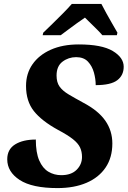

<svg xmlns="http://www.w3.org/2000/svg" viewBox="-20 -951 652 981"><path d="M274 10Q144 10 80.5 -31.5Q17 -73 17 -137Q17 -188 57 -213Q97 -238 163 -238Q163 -171 180.5 -131Q198 -91 227.5 -73.5Q257 -56 293 -56Q344 -56 371.5 -83.5Q399 -111 399 -149Q399 -176 389 -197.5Q379 -219 352.5 -240Q326 -261 277 -287Q193 -333 153 -383.5Q113 -434 113 -512Q113 -575 146 -622.5Q179 -670 239.5 -697Q300 -724 382 -724Q500 -724 556 -690.5Q612 -657 612 -610Q612 -566 579 -541Q546 -516 469 -516Q469 -547 460 -580Q451 -613 429.5 -636Q408 -659 369 -659Q330 -659 299.5 -636Q269 -613 269 -565Q269 -530 284.5 -508.5Q300 -487 330 -469Q360 -451 406 -426Q482 -386 518 -334.5Q554 -283 554 -218Q554 -146 519.5 -95Q485 -44 422 -17Q359 10 274 10ZM201 -784Q221 -803 247 -828.5Q273 -854 299.5 -880.5Q326 -907 347 -931H498Q508 -911 523 -884Q538 -857 553.5 -830Q569 -803 580 -784L577 -771H503Q494 -782 477.5 -798.5Q461 -815 443.5 -832Q426 -849 414 -861Q396 -849 372.5 -832Q349 -815 327 -798.5Q305 -782 290 -771H198Z"/></svg>

Font: Noto Serif ExtraBold
Style: Italic
Weight: 800
Italic angle: -12°
Designer: Monotype Design Team
Foundry: Monotype Imaging Inc.
Version: Version 2.013